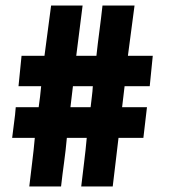

<svg xmlns="http://www.w3.org/2000/svg" viewBox="-20 -675 621 695"><path d="M279 -655Q273 -609 267.5 -564Q262 -519 256 -473H329Q334 -519 340 -564Q346 -609 351 -655H467Q461 -609 455 -564Q449 -519 443 -473H533Q530 -446 527.5 -418Q525 -390 522 -363H431Q429 -344 426.5 -325Q424 -306 422 -287H512Q509 -259 505.5 -231.5Q502 -204 499 -176H409Q404 -131 398.5 -87.5Q393 -44 388 0H274Q279 -44 284.5 -87.5Q290 -131 294 -176H222Q218 -131 212 -87.5Q206 -44 201 0H86Q91 -44 96.5 -87.5Q102 -131 106 -176H24Q27 -204 31 -231.5Q35 -259 37 -287H120Q123 -306 125 -325Q127 -344 129 -363H47Q50 -390 52.5 -418Q55 -446 58 -473H141Q147 -519 153 -564Q159 -609 165 -655ZM244 -363Q242 -344 239.5 -325Q237 -306 235 -287H308Q310 -306 312.5 -325Q315 -344 316 -363Z"/></svg>

Font: Reem Kufi Fun SemiBold
Style: Regular
Weight: 600
Designer: Khaled Hosny
Version: Version 1.005